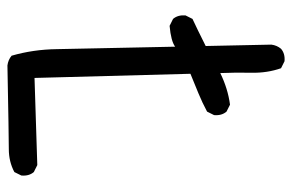

<svg xmlns="http://www.w3.org/2000/svg" viewBox="-160 -663 820 540"><g transform="rotate(90 250.0 -393.0)"><path d="M164.1 -3.9Q148.4 -5.9 136.7 -15.6Q119.1 -76.2 118.2 -143.1Q117.2 -210 111.3 -475.6Q95.7 -463.9 52.7 -460L33.2 -469.7Q21.5 -483.4 23.4 -504.9L33.2 -524.4Q58.6 -536.1 109.4 -561.5L105.5 -746.1Q107.4 -761.7 117.2 -773.4Q130.9 -785.2 152.3 -783.2L171.9 -773.4Q185.5 -734.4 184.6 -690.4Q183.6 -646.5 185.5 -602.5Q229.5 -624 274.4 -629.9L293.9 -620.1Q305.7 -606.4 303.7 -585L293.9 -565.4Q268.6 -551.8 242.2 -541Q215.8 -530.3 187.5 -518.6L199.2 -80.1L444.3 -87.9L463.9 -78.1Q475.6 -64.5 473.6 -43L463.9 -23.4Q434.6 -7.8 399.4 -7.8Q364.3 -7.8 164.1 -3.9Z"/></g></svg>

Font: JasonHandwriting1
Style: Regular
Weight: 400
Version: Version 1.48.20